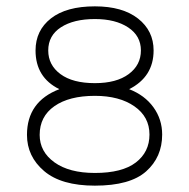

<svg xmlns="http://www.w3.org/2000/svg" viewBox="-20 -568 596 605"><path d="M279 17Q173 17 119 -29Q65 -75 65 -143Q65 -248 167 -287Q92 -324 92 -409Q92 -472 140.5 -510Q189 -548 279 -548Q366 -548 415 -509.5Q464 -471 464 -409Q464 -326 387 -287Q436 -268 463.5 -230Q491 -192 491 -144Q491 -73 440.5 -28Q390 17 279 17ZM279 -23Q365 -23 408 -56Q451 -89 451 -144Q451 -200 403.5 -233Q356 -266 279 -266Q198 -266 151.5 -233.5Q105 -201 105 -143Q105 -90 151.5 -56.5Q198 -23 279 -23ZM279 -306Q347 -306 385.5 -334.5Q424 -363 424 -409Q424 -455 384 -481.5Q344 -508 279 -508Q212 -508 172 -482Q132 -456 132 -409Q132 -363 170.5 -334.5Q209 -306 279 -306Z"/></svg>

Font: Hoogli Light
Style: Regular
Weight: 300
Designer: Anand Singh Naorem
Foundry: Brand New Type
Version: Version 1.00 b007